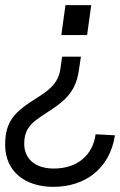

<svg xmlns="http://www.w3.org/2000/svg" viewBox="-30 -513 466 745"><path d="M275 -234 284 -293H211L204 -244C196 -188 157 -161 113 -133C28 -80 -10 -44 -10 49C-10 153 68 212 177 212C300 212 396 142 416 12L341 8C330 90 269 141 179 141C105 141 64 102 64 45C64 -23 103 -44 161 -82C211 -115 262 -150 275 -234ZM208 -377H308L324 -493H224Z"/></svg>

Font: HK Grotesk
Style: Italic
Weight: 400
Italic angle: -16°
Designer: Alfredo Marco Pradil
Foundry: Hanken Design Co.
Version: Version 3.001;FEAKit 1.0